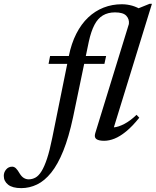

<svg xmlns="http://www.w3.org/2000/svg" viewBox="-205 -734 824 1016"><path d="M52 -396 60 -437.5H356.5L347.5 -396ZM181.5 -113Q159 -8 130 64Q101 136 66 179.5Q31 223 -9 242.2Q-49 261.5 -92.5 261.5Q-139 261.5 -162 243.2Q-185 225 -185 196.5Q-185 177.5 -172.5 162.8Q-160 148 -140.5 148Q-129.5 148 -120.2 157.2Q-111 166.5 -101 184Q-90.5 201 -78.5 208Q-66.5 215 -53.5 215Q-34.5 215 -17.5 205.8Q-0.5 196.5 14.5 172.5Q29.5 148.5 43.8 105.8Q58 63 71.5 -4.5L159 -436.5Q172.5 -504 198.8 -555.5Q225 -607 261.5 -641.5Q298 -676 343.2 -693.8Q388.5 -711.5 439.5 -711.5Q454.5 -711.5 468 -709.5Q481.5 -707.5 494.8 -703.8Q508 -700 521 -694Q534 -688 546 -680L506.5 -681.5L587 -714H599L397.5 -60Q422 -62 453.5 -78.5Q485 -95 517.5 -126.5L532 -111Q495.5 -65.5 462.8 -38.8Q430 -12 401.2 -0.5Q372.5 11 346 11Q317 11 304.8 1.8Q292.5 -7.5 299 -29L477 -607Q480 -633 463.2 -650.8Q446.5 -668.5 403.5 -668.5Q366.5 -668.5 339.5 -652.5Q312.5 -636.5 294.8 -602.5Q277 -568.5 265 -514Z"/></svg>

Font: Newsreader 24pt Medium
Style: Italic
Weight: 500
Italic angle: -17°
Designer: Hugues Gentile
Foundry: Production Type
Version: Version 1.003